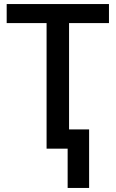

<svg xmlns="http://www.w3.org/2000/svg" viewBox="-20 -734 572 948"><path d="M314 194H420V-95H321V-620H518V-714H13V-620H210V0H314Z"/></svg>

Font: Noto Sans Thai Medium
Style: Regular
Weight: 500
Designer: Monotype Design Team
Foundry: Monotype Imaging Inc.
Version: Version 1.901